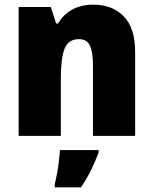

<svg xmlns="http://www.w3.org/2000/svg" viewBox="-20 -583 658 824"><path d="M381 -563Q462 -563 511 -513Q560 -463 560 -360V0H379V-304Q379 -359 366 -387Q353 -415 319 -415Q273 -415 257 -374Q241 -333 241 -246V0H60V-553H198L221 -482H229Q252 -521 290 -542Q328 -563 381 -563ZM403 72Q388 112 370.5 147.5Q353 183 328 221H215V207Q220 187 225 160.5Q230 134 233 107Q236 80 237 61H403Z"/></svg>

Font: Noto Sans Gurmukhi SemiCondensed Black
Style: Regular
Weight: 900
Width: 4
Designer: Jelle Bosma - Monotype Design Team
Foundry: Monotype Imaging Inc.
Version: Version 2.004; ttfautohint (v1.8.4.7-5d5b)